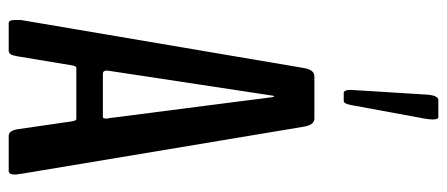

<svg xmlns="http://www.w3.org/2000/svg" viewBox="-313 -714 1027 441"><g transform="rotate(90 200.5 -493.5)"><path d="M193.8 -769.5Q186.5 -769.5 186.5 -785.2Q186.5 -788.6 187.5 -802.2L197.3 -960Q199.2 -986.8 210 -986.8H249.5Q254.4 -986.8 254.4 -973.1Q254.4 -966.8 252.4 -955.1L221.7 -788.6Q218.3 -769.5 212.4 -769.5ZM33.2 0Q25.9 0 25.9 -14.2V-22.5Q25.9 -28.8 26.4 -30.8L136.2 -677.7Q140.1 -701.2 154.3 -702.1H253.4Q267.1 -701.2 271 -677.7L378.9 -30.8Q378.9 -29.3 379.6 -25.4Q380.4 -21.5 380.6 -18.6Q380.9 -15.6 380.9 -13.7Q380.9 0 372.6 0H292Q280.3 0 276.9 -20L258.8 -144.5Q257.3 -155.3 253.4 -155.3H135.3Q131.8 -155.3 129.9 -144L109.4 -20.5Q107.4 -8.3 104.5 -4.2Q101.6 0 95.7 0ZM149.4 -216.3H249Q252.4 -216.3 252.4 -225.1Q252.4 -228 251.5 -229.5L203.1 -606Q202.6 -609.4 201.7 -609.4Q200.2 -609.4 199.7 -606.4L142.6 -230Q142.1 -226.6 142.1 -225.6Q142.1 -216.3 149.4 -216.3Z"/></g></svg>

Font: BenchNine
Style: Bold
Weight: 700
Version: Version 1 ; ttfautohint (v0.92.18-e454-dirty) -l 8 -r 50 -G 